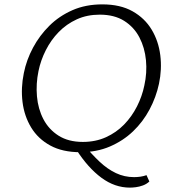

<svg xmlns="http://www.w3.org/2000/svg" viewBox="-20 -687 783 878"><path d="M347 9Q266 9 210 -21.5Q154 -52 122.5 -104Q91 -156 83 -220.5Q75 -285 89 -353Q101 -413 131 -469Q161 -525 206 -569.5Q251 -614 311.5 -640.5Q372 -667 448 -667Q530 -667 586 -635.5Q642 -604 673.5 -551.5Q705 -499 713 -434.5Q721 -370 707 -304Q694 -243 664 -186.5Q634 -130 588.5 -86.5Q543 -43 482.5 -17Q422 9 347 9ZM359 -38Q417 -38 464.5 -59.5Q512 -81 547.5 -117.5Q583 -154 606.5 -200.5Q630 -247 640 -296Q653 -354 647.5 -411.5Q642 -469 617.5 -516Q593 -563 548 -591.5Q503 -620 436 -620Q378 -620 331 -598.5Q284 -577 248.5 -540.5Q213 -504 189.5 -457.5Q166 -411 156 -362Q144 -304 149 -246.5Q154 -189 178.5 -142Q203 -95 248 -66.5Q293 -38 359 -38ZM365 -23Q400 19 435.5 52.5Q471 86 510 104.5Q549 123 593 123Q607 123 621.5 121Q636 119 650 114L663 143Q650 155 633.5 161Q617 167 601.5 169Q586 171 574 171Q505 171 444 126Q383 81 330 -1Z"/></svg>

Font: Ysabeau Infant Light
Style: Italic
Weight: 300
Italic angle: -12°
Designer: Christian Thalmann (Catharsis Fonts)
Version: Version 2.001;gftools[0.9.30]; featfreeze: ss01,ss02,lnum